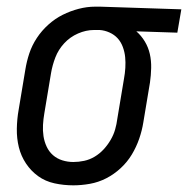

<svg xmlns="http://www.w3.org/2000/svg" viewBox="-20 -548 564 576"><path d="M200 8Q171 8 143.5 2Q116 -4 94.5 -19.5Q73 -35 58 -57.5Q43 -80 36.5 -106.5Q30 -133 30.5 -162Q31 -191 36 -219L56 -339Q60 -364 68 -388Q76 -412 90.5 -434Q105 -456 125 -474Q145 -492 168 -503.5Q191 -515 216 -521.5Q241 -528 265 -528H281L524 -520L512 -450L389 -454Q404 -441 414.5 -423.5Q425 -406 429.5 -386Q434 -366 433.5 -344Q433 -322 430 -301L410 -181Q406 -156 397.5 -131.5Q389 -107 375.5 -84.5Q362 -62 342 -43.5Q322 -25 298.5 -13Q275 -1 249.5 3.5Q224 8 200 8ZM200 -62Q216 -62 232.5 -65.5Q249 -69 264 -78Q279 -87 291 -100Q303 -113 312 -128.5Q321 -144 325.5 -160Q330 -176 332 -192L352 -312Q355 -328 356 -344.5Q357 -361 355.5 -376.5Q354 -392 348.5 -407Q343 -422 333 -433Q323 -444 308.5 -450.5Q294 -457 279 -458H262Q238 -458 214 -447.5Q190 -437 172.5 -418Q155 -399 146 -375.5Q137 -352 133 -328L113 -208Q110 -191 109 -173.5Q108 -156 110.5 -139.5Q113 -123 120 -108Q127 -93 139 -82.5Q151 -72 167 -67Q183 -62 200 -62Z"/></svg>

Font: Iosevka Custom
Style: Italic
Weight: 400
Italic angle: -9°
Monospace: yes
Designer: Belleve Invis
Foundry: Belleve Invis
Version: Version 30.3.3; ttfautohint (v1.8.3)